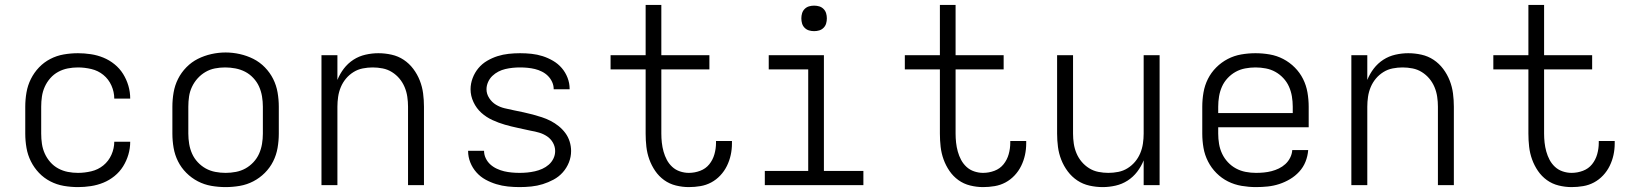

<svg xmlns="http://www.w3.org/2000/svg" viewBox="-20 -755 6640 783"><path d="M298 8Q269 8 240 3Q211 -2 185 -15.5Q159 -29 139 -50Q119 -71 106 -97Q93 -123 88 -152Q83 -181 83 -210V-320Q83 -349 88 -378Q93 -407 106 -433Q119 -459 139 -480Q159 -501 185 -514.5Q211 -528 240 -533Q269 -538 298 -538Q324 -538 350.5 -534Q377 -530 401.5 -520Q426 -510 447 -493Q468 -476 482 -453.5Q496 -431 503.5 -405.5Q511 -380 511 -353Q511 -353 511 -353Q511 -353 511 -353H446Q446 -353 446 -353Q446 -353 446 -353Q446 -380 434.5 -406Q423 -432 401.5 -449.5Q380 -467 352.5 -473.5Q325 -480 298 -480Q277 -480 256.5 -476Q236 -472 217.5 -462Q199 -452 185 -436Q171 -420 162.5 -401Q154 -382 151 -361.5Q148 -341 148 -320V-210Q148 -189 151 -168.5Q154 -148 162.5 -129Q171 -110 185 -94Q199 -78 217.5 -68Q236 -58 256.5 -54Q277 -50 298 -50Q325 -50 352.5 -56.5Q380 -63 401.5 -80.5Q423 -98 434.5 -124Q446 -150 446 -177Q446 -177 446 -177Q446 -177 446 -177H511Q511 -177 511 -177Q511 -177 511 -177Q511 -150 503.5 -124.5Q496 -99 482 -76.5Q468 -54 447 -37Q426 -20 401.5 -10Q377 0 350.5 4Q324 8 298 8Z M900 8Q871 8 842 3Q813 -2 787 -15.5Q761 -29 740 -50Q719 -71 706 -97Q693 -123 688 -152Q683 -181 683 -210V-320Q683 -349 688 -378Q693 -407 706 -433Q719 -459 740 -480.5Q761 -502 787 -515Q813 -528 842 -534.5Q871 -541 900 -541Q929 -541 958 -534.5Q987 -528 1013 -515Q1039 -502 1060 -480.5Q1081 -459 1094 -433Q1107 -407 1112 -378Q1117 -349 1117 -320V-210Q1117 -181 1112 -152Q1107 -123 1094 -97Q1081 -71 1060 -50Q1039 -29 1013 -15.5Q987 -2 958 3Q929 8 900 8ZM900 -50Q921 -50 942 -54Q963 -58 981 -68Q999 -78 1013.5 -93.5Q1028 -109 1036.5 -128Q1045 -147 1048.5 -168Q1052 -189 1052 -210V-320Q1052 -341 1048.5 -362Q1045 -383 1036.5 -402Q1028 -421 1013 -437Q998 -453 979.5 -462.5Q961 -472 940 -476Q919 -480 898 -480Q877 -480 856.5 -476Q836 -472 818 -461.5Q800 -451 786 -435.5Q772 -420 763 -401Q754 -382 751 -361.5Q748 -341 748 -320V-210Q748 -189 751.5 -168Q755 -147 763.5 -128Q772 -109 786.5 -93.5Q801 -78 819 -68Q837 -58 858 -54Q879 -50 900 -50Z M1291 0V-530H1356V-429Q1366 -454 1382.5 -475.5Q1399 -497 1421.5 -511.5Q1444 -526 1470.5 -532Q1497 -538 1523 -538Q1550 -538 1577 -532Q1604 -526 1626.5 -511Q1649 -496 1665.5 -474Q1682 -452 1692 -426.5Q1702 -401 1705.5 -374Q1709 -347 1709 -320V0H1644V-320Q1644 -340 1641 -360.5Q1638 -381 1630 -400Q1622 -419 1609 -434.5Q1596 -450 1578.5 -461Q1561 -472 1540.5 -476Q1520 -480 1500 -480Q1480 -480 1459.5 -476Q1439 -472 1421.5 -461Q1404 -450 1391 -434.5Q1378 -419 1370 -400Q1362 -381 1359 -360.5Q1356 -340 1356 -320V0Z M2099 8Q2075 8 2051 5.5Q2027 3 2004 -4Q1981 -11 1960 -22.5Q1939 -34 1923 -52Q1907 -70 1898 -92.5Q1889 -115 1889 -139Q1889 -139 1889 -139.5Q1889 -140 1889 -140H1954Q1954 -140 1954 -140Q1954 -140 1954 -140Q1954 -124 1961 -109.5Q1968 -95 1979.5 -84.5Q1991 -74 2006 -67Q2021 -60 2036 -56.5Q2051 -53 2067 -51.5Q2083 -50 2099 -50Q2115 -50 2130.5 -51.5Q2146 -53 2161.5 -56.5Q2177 -60 2191.5 -66.5Q2206 -73 2218 -83.5Q2230 -94 2237 -108.5Q2244 -123 2244 -139Q2244 -157 2235 -173Q2226 -189 2211 -199Q2196 -209 2179 -214Q2162 -219 2144 -222Q2118 -228 2091.5 -233.5Q2065 -239 2039 -246.5Q2013 -254 1988 -265.5Q1963 -277 1943 -295Q1923 -313 1911 -338.5Q1899 -364 1899 -391Q1899 -414 1907.5 -436.5Q1916 -459 1931 -477Q1946 -495 1966.5 -507Q1987 -519 2009 -526Q2031 -533 2054.5 -535.5Q2078 -538 2101 -538Q2125 -538 2148 -535.5Q2171 -533 2193 -526Q2215 -519 2235.5 -507Q2256 -495 2271 -477.5Q2286 -460 2294.5 -438Q2303 -416 2303 -393Q2303 -392 2303 -391.5Q2303 -391 2303 -391H2238Q2238 -391 2238 -391Q2238 -391 2238 -392Q2238 -407 2231.5 -421Q2225 -435 2214.5 -445.5Q2204 -456 2190 -463Q2176 -470 2161.5 -473.5Q2147 -477 2131.5 -478.5Q2116 -480 2101 -480Q2086 -480 2071 -478.5Q2056 -477 2041 -473.5Q2026 -470 2012.5 -463Q1999 -456 1988 -445.5Q1977 -435 1970.5 -420.5Q1964 -406 1964 -391Q1964 -372 1975 -355Q1986 -338 2002.5 -328Q2019 -318 2038 -313.5Q2057 -309 2076.5 -305Q2096 -301 2115 -297Q2134 -293 2152.5 -288Q2171 -283 2189.5 -277Q2208 -271 2225.5 -262Q2243 -253 2258.5 -240.5Q2274 -228 2285.5 -212.5Q2297 -197 2303 -178Q2309 -159 2309 -139Q2309 -115 2300 -92.5Q2291 -70 2275 -52Q2259 -34 2237.5 -22.5Q2216 -11 2193.5 -4Q2171 3 2147 5.5Q2123 8 2099 8Z M2789 8Q2763 8 2736.5 1.5Q2710 -5 2688.5 -20.5Q2667 -36 2652 -58Q2637 -80 2628 -105Q2619 -130 2616 -156.5Q2613 -183 2613 -210V-472H2470V-530H2613V-735H2677V-530H2873V-472H2677V-210Q2677 -192 2679 -173.5Q2681 -155 2686 -137Q2691 -119 2699.5 -103Q2708 -87 2721.5 -74.5Q2735 -62 2753 -56Q2771 -50 2789 -50Q2813 -50 2835.5 -58.5Q2858 -67 2872.5 -85Q2887 -103 2893.5 -126Q2900 -149 2900 -173Q2900 -175 2900 -176.5Q2900 -178 2900 -180H2965Q2965 -177 2965 -174.5Q2965 -172 2965 -170Q2965 -146 2960 -123Q2955 -100 2944.5 -78.5Q2934 -57 2917.5 -39.5Q2901 -22 2880.5 -11Q2860 0 2836.5 4Q2813 8 2789 8Z M3099 0V-58H3276V-472H3115V-530H3340V-58H3501V0ZM3300 -628Q3289 -628 3279 -631Q3269 -634 3261.5 -641.5Q3254 -649 3251 -659Q3248 -669 3248 -680Q3248 -691 3251 -701Q3254 -711 3261.5 -718.5Q3269 -726 3279 -729Q3289 -732 3300 -732Q3311 -732 3321 -729Q3331 -726 3338.5 -718.5Q3346 -711 3349 -701Q3352 -691 3352 -680Q3352 -669 3349 -659Q3346 -649 3338.5 -641.5Q3331 -634 3321 -631Q3311 -628 3300 -628Z M3989 8Q3963 8 3936.5 1.5Q3910 -5 3888.5 -20.5Q3867 -36 3852 -58Q3837 -80 3828 -105Q3819 -130 3816 -156.5Q3813 -183 3813 -210V-472H3670V-530H3813V-735H3877V-530H4073V-472H3877V-210Q3877 -192 3879 -173.5Q3881 -155 3886 -137Q3891 -119 3899.5 -103Q3908 -87 3921.5 -74.5Q3935 -62 3953 -56Q3971 -50 3989 -50Q4013 -50 4035.5 -58.5Q4058 -67 4072.5 -85Q4087 -103 4093.5 -126Q4100 -149 4100 -173Q4100 -175 4100 -176.5Q4100 -178 4100 -180H4165Q4165 -177 4165 -174.5Q4165 -172 4165 -170Q4165 -146 4160 -123Q4155 -100 4144.5 -78.5Q4134 -57 4117.5 -39.5Q4101 -22 4080.5 -11Q4060 0 4036.5 4Q4013 8 3989 8Z M4477 8Q4450 8 4423 2Q4396 -4 4373.5 -19Q4351 -34 4334.5 -56Q4318 -78 4308 -103.5Q4298 -129 4294.5 -156Q4291 -183 4291 -210V-530H4356V-210Q4356 -190 4359 -169.5Q4362 -149 4370 -130Q4378 -111 4391 -95.5Q4404 -80 4421.5 -69Q4439 -58 4459.5 -54Q4480 -50 4500 -50Q4520 -50 4540.5 -54Q4561 -58 4578.5 -69Q4596 -80 4609 -95.5Q4622 -111 4630 -130Q4638 -149 4641 -169.5Q4644 -190 4644 -210V-530H4709V0H4644V-101Q4634 -76 4617.5 -54.5Q4601 -33 4578.5 -18.5Q4556 -4 4529.5 2Q4503 8 4477 8Z M5102 8Q5073 8 5043.5 3Q5014 -2 4988 -15Q4962 -28 4941 -49Q4920 -70 4906.5 -96.5Q4893 -123 4888 -152Q4883 -181 4883 -210V-320Q4883 -349 4888 -378Q4893 -407 4906 -433Q4919 -459 4940 -480Q4961 -501 4987 -514.5Q5013 -528 5042 -533Q5071 -538 5100 -538Q5129 -538 5158 -533Q5187 -528 5213 -514.5Q5239 -501 5260 -480Q5281 -459 5294 -433Q5307 -407 5312 -378Q5317 -349 5317 -320V-236H4948V-210Q4948 -189 4951.5 -168Q4955 -147 4964 -128Q4973 -109 4987.5 -93.5Q5002 -78 5020.5 -68Q5039 -58 5060 -54Q5081 -50 5102 -50Q5118 -50 5134 -51.5Q5150 -53 5165.5 -57Q5181 -61 5195.5 -68Q5210 -75 5222 -86Q5234 -97 5241.5 -112Q5249 -127 5250 -143H5315Q5313 -118 5304 -95.5Q5295 -73 5278.5 -55Q5262 -37 5241 -24.5Q5220 -12 5197 -4.5Q5174 3 5150 5.5Q5126 8 5102 8ZM4948 -294H5252V-320Q5252 -341 5248.5 -362Q5245 -383 5236.5 -402Q5228 -421 5213.5 -436.5Q5199 -452 5181 -462Q5163 -472 5142 -476Q5121 -480 5100 -480Q5079 -480 5058 -476Q5037 -472 5019 -462Q5001 -452 4986.5 -436.5Q4972 -421 4963.5 -402Q4955 -383 4951.5 -362Q4948 -341 4948 -320Z M5491 0V-530H5556V-429Q5566 -454 5582.5 -475.5Q5599 -497 5621.5 -511.5Q5644 -526 5670.5 -532Q5697 -538 5723 -538Q5750 -538 5777 -532Q5804 -526 5826.5 -511Q5849 -496 5865.5 -474Q5882 -452 5892 -426.5Q5902 -401 5905.5 -374Q5909 -347 5909 -320V0H5844V-320Q5844 -340 5841 -360.5Q5838 -381 5830 -400Q5822 -419 5809 -434.5Q5796 -450 5778.5 -461Q5761 -472 5740.5 -476Q5720 -480 5700 -480Q5680 -480 5659.5 -476Q5639 -472 5621.5 -461Q5604 -450 5591 -434.5Q5578 -419 5570 -400Q5562 -381 5559 -360.5Q5556 -340 5556 -320V0Z M6389 8Q6363 8 6336.5 1.5Q6310 -5 6288.5 -20.5Q6267 -36 6252 -58Q6237 -80 6228 -105Q6219 -130 6216 -156.5Q6213 -183 6213 -210V-472H6070V-530H6213V-735H6277V-530H6473V-472H6277V-210Q6277 -192 6279 -173.5Q6281 -155 6286 -137Q6291 -119 6299.5 -103Q6308 -87 6321.5 -74.5Q6335 -62 6353 -56Q6371 -50 6389 -50Q6413 -50 6435.5 -58.5Q6458 -67 6472.5 -85Q6487 -103 6493.5 -126Q6500 -149 6500 -173Q6500 -175 6500 -176.5Q6500 -178 6500 -180H6565Q6565 -177 6565 -174.5Q6565 -172 6565 -170Q6565 -146 6560 -123Q6555 -100 6544.5 -78.5Q6534 -57 6517.5 -39.5Q6501 -22 6480.5 -11Q6460 0 6436.5 4Q6413 8 6389 8Z"/></svg>

Font: Iosevka Curly Light Extended
Style: Regular
Weight: 300
Width: 7
Monospace: yes
Designer: Belleve Invis
Foundry: Belleve Invis
Version: Version 11.1.0; ttfautohint (v1.8.3)